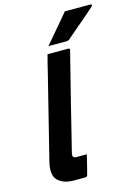

<svg xmlns="http://www.w3.org/2000/svg" viewBox="-140 -1041 809 1118"><g transform="rotate(-15 264.0 -482.5)"><path d="M176 -639Q182 -665 189.5 -694.5Q197 -724 204 -750H329Q333 -750 336 -747Q339 -744 337 -739Q300 -594 264 -448.5Q228 -303 192 -158Q188 -142 193 -135Q197 -128 212 -128H274Q267 -99 260 -69.5Q253 -40 245 -11Q242 0 231 0H162Q99 0 66 -33Q33 -66 53 -145Q84 -268 114.5 -392Q145 -516 176 -639ZM366 -965H521Q527 -965 528 -960.5Q529 -956 523 -951Q499 -930 481 -914Q463 -898 445 -883Q427 -868 404 -848.5Q381 -829 348 -800Q345 -798 340.5 -796Q336 -794 330 -794H221Q259 -839 293.5 -879Q328 -919 366 -965Z"/></g></svg>

Font: Recursive Sn Lnr St
Style: Bold Italic
Weight: 700
Italic angle: -15°
Version: Version 1.079;hotconv 1.0.112;makeotfexe 2.5.65598; ttfautoh